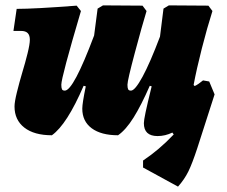

<svg xmlns="http://www.w3.org/2000/svg" viewBox="-20 -494 845 714"><path d="M778 -143 714 56Q695 114 680.5 143.5Q666 173 642 200L512 129V103Q572 63 626 6L621 -1Q594 12 566 12Q515 12 515 -36Q515 -46 521.5 -77Q528 -108 544 -173L537 -175Q505 -102 476.5 -56.5Q448 -11 419 9Q356 9 321 -17Q286 -43 286 -90Q286 -110 299 -173L291 -175Q229 -31 173 9Q107 9 70.5 -19.5Q34 -48 34 -98Q34 -115 43 -151.5Q52 -188 63 -225Q74 -261 82.5 -295.5Q91 -330 91 -346Q91 -363 83 -371Q75 -379 58 -379H30L42 -461Q109 -461 265 -473L281 -453Q208 -206 208 -179Q208 -167 210.5 -162Q213 -157 221 -157Q253 -157 330 -362L343 -462L363 -474L510 -473L525 -453Q509 -401 481.5 -298Q454 -195 454 -179Q454 -167 456.5 -162Q459 -157 467 -157Q482 -157 510 -208.5Q538 -260 575 -358L588 -462L608 -474L755 -473L770 -453Q750 -390 730.5 -313.5Q711 -237 700 -178L704 -174Q717 -180 735 -195L758 -191Z"/></svg>

Font: Alegreya Black
Style: Italic
Weight: 900
Italic angle: -7°
Designer: Juan Pablo del Peral
Foundry: Huerta Tipografica
Version: Version 2.007; ttfautohint (v1.6)